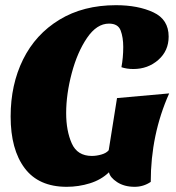

<svg xmlns="http://www.w3.org/2000/svg" viewBox="-20 -700 680 740"><path d="M561 1Q533 20 499 20Q459 20 431.5 2Q404 -16 400 -36Q370 -7 326.5 6.5Q283 20 237 20Q129 20 75 -52Q21 -124 21 -251Q21 -374 69 -471Q117 -568 209 -624Q301 -680 427 -680Q512 -680 571 -652.5Q630 -625 630 -559Q630 -504 590 -469Q550 -434 494 -434Q468 -434 448 -441Q455 -478 455 -519Q455 -556 445 -582.5Q435 -609 400 -609Q353 -609 315.5 -554Q278 -499 256.5 -418Q235 -337 235 -264Q235 -196 256.5 -147.5Q278 -99 334 -99Q352 -99 371 -104.5Q390 -110 399 -121L431 -322L632 -340Q561 -181 561 1Z"/></svg>

Font: Sansita ExtraBold Italic
Style: Regular
Weight: 800
Italic angle: -11°
Designer: Pablo Cosgaya
Foundry: Omnibus-Type
Version: Version 1.006